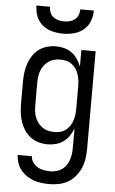

<svg xmlns="http://www.w3.org/2000/svg" viewBox="-63 -782 625 1046"><g transform="rotate(5 250.0 -258.5)"><path d="M248 223Q226 223 204 220.5Q182 218 161.5 210.5Q141 203 122.5 190.5Q104 178 90.5 161Q77 144 70 123Q63 102 62 80H140Q140 98 151 113.5Q162 129 177.5 138Q193 147 211 150Q229 153 248 153Q264 153 280.5 148.5Q297 144 310.5 134.5Q324 125 333.5 111Q343 97 348.5 81Q354 65 356 48.5Q358 32 358 15V-91Q350 -70 337 -50.5Q324 -31 305.5 -17.5Q287 -4 264.5 2Q242 8 219 8Q194 8 169.5 1Q145 -6 125 -21Q105 -36 91.5 -57Q78 -78 70 -101.5Q62 -125 59 -150Q56 -175 56 -200V-320Q56 -345 59 -370Q62 -395 70 -418.5Q78 -442 91.5 -463Q105 -484 125 -499Q145 -514 169.5 -521Q194 -528 219 -528Q242 -528 264.5 -522Q287 -516 305.5 -502.5Q324 -489 337 -469.5Q350 -450 358 -429V-520H436V15Q436 42 432 68.5Q428 95 417.5 119Q407 143 390 164Q373 185 350 198.5Q327 212 300.5 217.5Q274 223 248 223ZM249 -62Q266 -62 282 -66Q298 -70 311.5 -80Q325 -90 334.5 -104.5Q344 -119 349 -134.5Q354 -150 356 -166.5Q358 -183 358 -200V-320Q358 -337 356 -353.5Q354 -370 349 -385.5Q344 -401 334.5 -415.5Q325 -430 311.5 -440Q298 -450 282 -454Q266 -458 249 -458Q232 -458 215.5 -454Q199 -450 185 -440.5Q171 -431 160.5 -417Q150 -403 144 -387Q138 -371 136 -354Q134 -337 134 -320V-200Q134 -183 136 -166Q138 -149 144 -133Q150 -117 160.5 -103Q171 -89 185 -79.5Q199 -70 215.5 -66Q232 -62 249 -62ZM250 -600Q220 -600 190.5 -607.5Q161 -615 138 -634Q115 -653 104 -681.5Q93 -710 93 -740H167Q167 -724 173 -709Q179 -694 191 -684.5Q203 -675 218.5 -671Q234 -667 250 -667Q266 -667 281.5 -671Q297 -675 309 -684.5Q321 -694 327 -709Q333 -724 333 -740H407Q407 -710 396 -681.5Q385 -653 362 -634Q339 -615 309.5 -607.5Q280 -600 250 -600Z"/></g></svg>

Font: Iosevka Term
Style: Regular
Weight: 400
Monospace: yes
Designer: Belleve Invis
Foundry: Belleve Invis
Version: Version 30.0.1